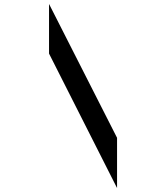

<svg xmlns="http://www.w3.org/2000/svg" viewBox="-20 -807 840 971"><path d="M228 -536V-787L572 -110V144Z"/></svg>

Font: Digital Numbers
Style: Regular
Weight: 400
Version: Version 001.102